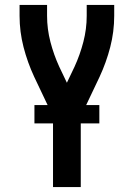

<svg xmlns="http://www.w3.org/2000/svg" viewBox="-20 -755 540 775"><path d="M194 0V-285L118 -445Q91 -503 75 -565Q59 -627 59 -691V-735H170V-691Q170 -638 183.5 -586Q197 -534 219 -486L250 -421L281 -486Q303 -534 316.5 -586Q330 -638 330 -691V-735H441V-691Q441 -627 425 -565Q409 -503 382 -445L306 -285V0ZM119 -257V-331H381V-257Z"/></svg>

Font: Iosevka Term Curly
Style: Bold
Weight: 700
Designer: Belleve Invis
Foundry: Belleve Invis
Version: Version 32.3.0